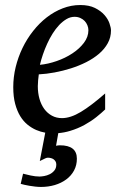

<svg xmlns="http://www.w3.org/2000/svg" viewBox="-20 -513 474 756"><path d="M282.7 111.8Q282.7 137.7 271.5 158.4Q260.3 179.2 240.7 193.6Q221.2 208 195.6 215.6Q169.9 223.1 141.6 223.1Q130.4 223.1 118.4 221.7Q106.4 220.2 95.7 218.5Q85 216.8 75.9 214.6Q66.9 212.4 61.5 210.9L70.8 170.9Q82 173.8 100.6 178Q119.1 182.1 135.7 182.1Q142.6 182.1 153.8 180.2Q165 178.2 175.5 173.1Q186 168 193.8 158.7Q201.7 149.4 201.7 134.8Q201.7 127.4 198.5 122.3Q195.3 117.2 190.7 114Q186 110.8 180.2 109.4Q174.3 107.9 168.5 107.9Q164.1 107.9 158.2 110.6Q152.3 113.3 136.7 121.1L158.2 9.3H157.7Q140.1 6.3 122.6 -1.2Q105 -8.8 88.6 -22Q72.3 -35.2 59.8 -55.4Q47.4 -75.7 39.8 -103.8Q32.2 -131.8 32.2 -169.9Q32.2 -209.5 41.7 -248.8Q51.3 -288.1 68.6 -324Q85.9 -359.9 110.4 -390.9Q134.8 -421.9 164.1 -444.6Q193.4 -467.3 226.8 -480.2Q260.3 -493.2 295.9 -493.2Q330.6 -493.2 353.8 -481.7Q377 -470.2 391.1 -454.1Q405.3 -438 411.1 -420.9Q417 -403.8 417 -393.1Q417 -365.7 404.3 -342.8Q391.6 -319.8 369.9 -301.3Q348.1 -282.7 319.6 -268.3Q291 -253.9 259.5 -243.9Q228 -233.9 195.3 -227.8Q162.6 -221.7 132.8 -220.2Q131.3 -210.4 130.1 -196.8Q128.9 -183.1 128.9 -173.8Q128.9 -146.5 135.5 -123.5Q142.1 -100.6 154.5 -83.7Q167 -66.9 184.6 -57.4Q202.1 -47.9 224.1 -47.9Q257.8 -47.9 298.3 -72.3Q338.9 -96.7 394 -145V-82Q379.9 -68.4 359.4 -52Q338.9 -35.6 312.7 -21.2Q286.6 -6.8 255.9 2.4Q233.4 9.3 209.5 11.2L200.7 61Q204.6 60.1 208.3 59.6Q211.9 59.1 215.8 59.1Q282.7 59.1 282.7 111.8ZM328.1 -394Q328.1 -403.8 324.2 -413.3Q320.3 -422.9 313.5 -430.2Q306.6 -437.5 296.4 -442.1Q286.1 -446.8 273.9 -446.8Q257.3 -446.8 242.2 -438Q227.1 -429.2 213.1 -414.6Q199.2 -399.9 187.3 -380.9Q175.3 -361.8 165.8 -340.8Q156.2 -319.8 148.9 -298.3Q141.6 -276.9 137.2 -257.8Q168.9 -260.7 202.9 -272.5Q236.8 -284.2 264.6 -302.5Q292.5 -320.8 310.3 -344.2Q328.1 -367.7 328.1 -394Z"/></svg>

Font: Charis SIL Afr
Style: Italic
Weight: 400
Italic angle: -11°
Foundry: SIL International
Version: Version 5.000